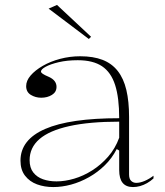

<svg xmlns="http://www.w3.org/2000/svg" viewBox="-20 -743 669 778"><path d="M305 -515Q358 -515 395.5 -500.5Q433 -486 457 -455.5Q481 -425 492 -378.5Q503 -332 503 -269V-36Q503 -18 511.5 -10Q520 -2 532 -2Q548 -2 566.5 -10Q585 -18 602 -31V-20Q590 -9 576 -1Q562 7 547.5 11Q533 15 519 15Q491 15 477 -2Q463 -19 463 -54Q463 -84 463 -97.5Q463 -111 463 -118Q463 -125 463 -133L453 -139Q434 -102 405 -73.5Q376 -45 340.5 -25Q305 -5 268 5Q231 15 196 15Q160 15 130 4Q100 -7 81.5 -31Q63 -55 63 -92Q63 -177 163 -220.5Q263 -264 463 -264Q463 -347 446.5 -398.5Q430 -450 393.5 -474.5Q357 -499 295 -499Q252 -499 218 -491Q184 -483 165 -472.5Q146 -462 146 -453Q146 -449 153 -444Q160 -439 179 -431Q209 -417 209 -391Q209 -370 190.5 -358.5Q172 -347 147 -347Q124 -347 105 -358.5Q86 -370 86 -394Q86 -416 104 -437Q122 -458 153 -476Q184 -494 223.5 -504.5Q263 -515 305 -515ZM463 -250Q342 -250 261 -232Q180 -214 140 -179.5Q100 -145 100 -94Q100 -63 115 -44Q130 -25 154.5 -16.5Q179 -8 209 -8Q243 -8 280.5 -19Q318 -30 353.5 -52.5Q389 -75 418 -108Q447 -141 463 -185ZM340 -585 177 -708 211 -723 349 -594Z"/></svg>

Font: Kalnia Thin ExtraLight
Style: Regular
Weight: 250
Version: Version 1.105